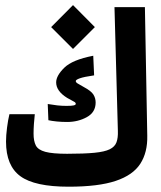

<svg xmlns="http://www.w3.org/2000/svg" viewBox="-20 -721 626 746"><path d="M246.6 4.4Q114.7 4.4 59.1 -36.4Q3.4 -77.1 3.4 -170.9Q3.4 -194.3 7.3 -224.9Q11.2 -255.4 16.6 -277.3H115.2Q113.3 -259.3 111.8 -239.5Q110.4 -219.7 110.4 -201.7Q110.4 -173.3 119.1 -156Q127.9 -138.7 156 -131.1Q184.1 -123.5 240.7 -123.5Q307.1 -123.5 346.9 -127.4Q386.7 -131.3 406.5 -141.1Q426.3 -150.9 432.6 -168.2Q439 -185.5 438 -212.4L424.8 -693.4H543L552.2 -193.8Q553.7 -128.9 525.1 -84.7Q496.6 -40.5 429.4 -18.1Q362.3 4.4 246.6 4.4ZM241.2 -247.1Q219.7 -247.1 200.4 -249Q181.2 -251 168 -253.9L165.5 -316.9Q185.1 -313.5 202.9 -311.5Q220.7 -309.6 238.3 -309.6Q258.8 -309.6 266.6 -311.5Q274.4 -313.5 274.4 -317.4Q274.4 -322.8 266.8 -326.4Q259.3 -330.1 240.7 -340.8Q198.2 -367.2 198.2 -400.9Q198.2 -426.8 229.7 -457.8Q261.2 -488.8 342.3 -504.4L345.7 -428.2Q305.7 -422.4 290 -416.7Q274.4 -411.1 274.4 -406.2Q274.4 -401.4 280.8 -397.2Q287.1 -393.1 305.7 -382.8Q334 -367.7 342.8 -353.8Q351.6 -339.8 351.6 -322.8Q351.6 -284.7 317.4 -265.9Q283.2 -247.1 241.2 -247.1ZM263.7 -530.8 178.7 -615.7 263.7 -701.2 348.6 -615.7Z"/></svg>

Font: Cascadia Mono NF SemiBold
Style: Regular
Weight: 600
Monospace: yes
Designer: Aaron Bell
Foundry: Saja Typeworks
Version: Version 2404.023; ttfautohint (v1.8.4)